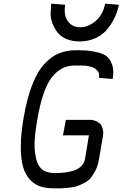

<svg xmlns="http://www.w3.org/2000/svg" viewBox="-20 -1023 666 1043"><path d="M412 -798Q370 -798 339 -812Q308 -826 291.5 -848Q275 -870 264.5 -897.5Q254 -925 255 -952Q256 -979 258 -1003L334 -997Q325 -939 349 -907Q373 -875 414 -875Q460 -875 500 -909.5Q540 -944 551 -1003L626 -997Q619 -963 604.5 -931Q590 -899 565.5 -867.5Q541 -836 501 -817Q461 -798 412 -798ZM271 0Q230 0 198.5 -10.5Q167 -21 142 -48Q117 -75 105 -117.5Q93 -160 93 -226.5Q93 -293 108 -381Q126 -488 155 -562Q184 -636 221.5 -676Q259 -716 300 -733Q341 -750 391 -750Q428 -750 451 -748.5Q474 -747 508.5 -739Q543 -731 561.5 -715.5Q580 -700 590 -669Q600 -638 592 -594L518 -600Q520 -612 518 -622Q516 -632 509.5 -638.5Q503 -645 496.5 -650.5Q490 -656 478 -659Q466 -662 458 -664Q450 -666 436.5 -666.5Q423 -667 417 -667Q411 -667 399 -667Q387 -667 386 -667H384Q309 -667 259 -599.5Q209 -532 182 -369Q162 -259 170 -195.5Q178 -132 203.5 -107.5Q229 -83 278 -83H280Q429 -83 442 -160L463 -288H322L338 -372H475Q478 -372 483.5 -371Q489 -370 501.5 -365Q514 -360 523 -351.5Q532 -343 537.5 -324.5Q543 -306 539 -282L517 -154Q511 -121 498 -96Q485 -71 471.5 -55Q458 -39 434.5 -27.5Q411 -16 396 -11Q381 -6 352 -3Q323 0 311 0Q299 0 271 0Z"/></svg>

Font: Hermit LightItalic
Style: Regular
Weight: 300
Italic angle: -10°
Designer: Pablo Caro
Version: Version 2.000;PS 002.000;hotconv 1.0.88;makeotf.lib2.5.64775